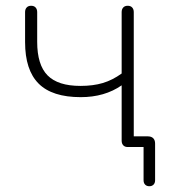

<svg xmlns="http://www.w3.org/2000/svg" viewBox="-20 -510 592 666"><path d="M478 115V-19L497 0H423Q413 0 407.5 -6Q402 -12 402 -22V-214Q343 -173 260 -173Q161 -173 114 -220Q67 -267 67 -364V-468Q67 -478 72.5 -484Q78 -490 88 -490Q98 -490 103.5 -484Q109 -478 109 -468V-365Q109 -285 145 -248.5Q181 -212 259 -212Q303 -212 336.5 -222Q370 -232 402 -255V-468Q402 -478 407.5 -484Q413 -490 423 -490Q433 -490 438.5 -484Q444 -478 444 -468V-18L425 -37H493Q505 -37 511.5 -30.5Q518 -24 518 -12V115Q518 125 512.5 130.5Q507 136 498 136Q489 136 483.5 130.5Q478 125 478 115Z"/></svg>

Font: SN Pro Thin
Style: Regular
Weight: 200
Designer: Tobias Whetton
Foundry: Supernotes
Version: Version 1.003;Glyphs 3.3 (3324)